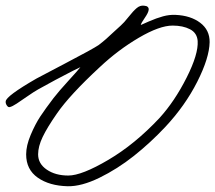

<svg xmlns="http://www.w3.org/2000/svg" viewBox="-63 -644 756 674"><path d="M672.9 -496.1Q671.9 -440.9 629.4 -356.9Q586.9 -272.9 517.1 -198.2Q464.8 -142.6 407 -96.7Q349.1 -50.8 286.1 -20Q223.1 10.7 174.8 9.8Q110.4 8.3 69.6 -20.3Q28.8 -48.8 28.8 -102.1Q28.8 -132.8 44.7 -170.4Q60.5 -208 78.6 -235.4Q96.7 -262.7 125 -299.8Q143.1 -323.2 177.7 -361.1Q212.4 -398.9 219.2 -408.2Q217.3 -407.7 192.6 -395.3Q168 -382.8 132.3 -363.8Q96.7 -344.7 70.8 -330.1Q55.2 -321.3 33.2 -305.9Q11.2 -290.5 -4.4 -280.3Q-20 -270 -28.8 -268.1Q-34.2 -266.6 -39.1 -273.9Q-43.9 -281.2 -43 -288.1Q-42 -306.6 64.9 -368.2Q80.6 -377 171.4 -424.3Q262.2 -471.7 283.2 -485.8Q297.4 -496.6 309.6 -507.3Q321.8 -518.1 335.9 -531.5Q350.1 -544.9 360.8 -554.2Q372.1 -564 388.2 -584.5Q404.3 -605 416.7 -615.5Q429.2 -626 442.9 -624Q447.8 -623.5 450.9 -622.6Q454.1 -621.6 456.8 -618.4Q459.5 -615.2 459 -609.9Q458 -599.6 445.1 -581.1Q432.1 -562.5 431.2 -556.2Q431.6 -556.6 459.2 -568.6Q486.8 -580.6 509.3 -586.7Q531.7 -592.8 553.2 -591.8Q606.4 -589.4 639.9 -564Q673.3 -538.6 672.9 -496.1ZM630.9 -500Q628.9 -528.3 604 -541.3Q579.1 -554.2 543 -554.2Q497.1 -554.2 424.3 -511.5Q351.6 -468.8 287.1 -408.2Q182.1 -311 137.2 -246.1Q102.5 -196.3 86.7 -163.1Q70.8 -129.9 70.8 -102.1Q70.8 -69.3 101.1 -48.6Q131.3 -27.8 176.8 -27.8Q224.1 -27.8 317.6 -83Q411.1 -138.2 497.1 -230Q550.3 -288.6 592 -371.3Q633.8 -454.1 630.9 -500Z"/></svg>

Font: Gogol
Style: Regular
Weight: 400
Italic angle: -48°
Designer: Gennady Fridman
Foundry: ParaType Ltd
Version: Version 1.001